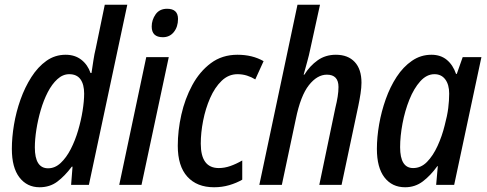

<svg xmlns="http://www.w3.org/2000/svg" viewBox="-20 -780 2055 810"><path d="M147 10Q94 10 62 -31.5Q30 -73 30 -152Q30 -200 39 -254Q48 -308 66.5 -360Q85 -412 112.5 -455Q140 -498 176 -523.5Q212 -549 257 -549Q296 -549 323 -528Q350 -507 362 -472H366Q370 -498 374 -525Q378 -552 384 -576L422 -760H517L355 0H280L286 -77H283Q253 -37 221.5 -13.5Q190 10 147 10ZM183 -70Q212 -70 236 -92.5Q260 -115 278.5 -151Q297 -187 309.5 -229.5Q322 -272 328.5 -313Q335 -354 335 -385Q335 -424 319.5 -445.5Q304 -467 272 -467Q245 -467 222 -446Q199 -425 181.5 -391Q164 -357 152 -316Q140 -275 133.5 -233.5Q127 -192 127 -158Q127 -70 183 -70Z M667 -623Q620 -623 620 -668Q620 -696 636.5 -719.5Q653 -743 685 -743Q731 -743 731 -700Q731 -667 713.5 -645Q696 -623 667 -623ZM483 0 597 -539H692L577 0Z M883 10Q811 10 770.5 -34.5Q730 -79 730 -165Q730 -229 745 -296Q760 -363 791 -420.5Q822 -478 869.5 -513.5Q917 -549 982 -549Q1045 -549 1092 -522L1057 -445Q1041 -455 1022 -461Q1003 -467 982 -467Q944 -467 915 -439Q886 -411 866.5 -366.5Q847 -322 837 -271Q827 -220 827 -174Q827 -71 903 -71Q927 -71 951.5 -79.5Q976 -88 1002 -103V-22Q978 -8 947.5 1Q917 10 883 10Z M1074 0 1235 -760H1330L1289 -573Q1284 -548 1276 -519.5Q1268 -491 1261 -465H1264Q1287 -502 1320 -525.5Q1353 -549 1397 -549Q1448 -549 1476.5 -518.5Q1505 -488 1505 -431Q1505 -411 1501 -385Q1497 -359 1492 -335L1421 0H1327L1395 -326Q1401 -350 1404.5 -372Q1408 -394 1408 -413Q1408 -465 1359 -465Q1318 -465 1283 -420.5Q1248 -376 1228 -278L1169 0Z M1689 10Q1634 10 1602 -31.5Q1570 -73 1570 -152Q1570 -201 1579.5 -255.5Q1589 -310 1607.5 -362Q1626 -414 1653.5 -456Q1681 -498 1718 -523.5Q1755 -549 1800 -549Q1839 -549 1865 -527.5Q1891 -506 1904 -468H1907L1932 -539H2011L1896 0H1820L1827 -79H1825Q1796 -39 1763.5 -14.5Q1731 10 1689 10ZM1723 -71Q1756 -71 1781.5 -97Q1807 -123 1826 -164.5Q1845 -206 1856 -251Q1867 -292 1871 -324Q1875 -356 1875 -385Q1875 -423 1858.5 -445Q1842 -467 1813 -467Q1780 -467 1753 -437Q1726 -407 1707 -359.5Q1688 -312 1678 -258.5Q1668 -205 1668 -159Q1668 -71 1723 -71Z"/></svg>

Font: Noto Sans Condensed Medium
Style: Italic
Weight: 500
Width: 3
Italic angle: -12°
Designer: Monotype Design Team
Foundry: Monotype Imaging Inc.
Version: Version 2.013; ttfautohint (v1.8.4.7-5d5b)